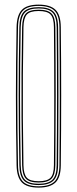

<svg xmlns="http://www.w3.org/2000/svg" viewBox="-20 -826 342 851"><path d="M151.5 5.5Q99 5.5 76.8 -17.6Q54.5 -40.8 53.5 -93.5Q52 -177.2 51.2 -252.6Q50.5 -328 50.5 -400.6Q50.5 -473.2 51.2 -548.1Q52 -623 53.5 -705.5Q54.5 -759 76.8 -782.2Q99 -805.5 151.5 -805.5Q201.5 -805.5 225.2 -783.4Q249 -761.2 249.5 -705.5Q250.2 -628 250.8 -553.1Q251.2 -478.2 251.2 -403.5Q251.2 -328.8 250.8 -251.9Q250.2 -175 249.5 -93.5Q249 -38.5 225.2 -16.5Q201.5 5.5 151.5 5.5ZM151.5 -0.2Q199.2 -0.2 221.1 -21Q243 -41.8 243.5 -93.8Q244.2 -171.2 244.6 -245.9Q245 -320.5 245 -395.1Q245 -469.8 244.6 -546.8Q244.2 -623.8 243.5 -705.5Q243 -758.2 221 -779Q199 -799.8 151.5 -799.8Q102 -799.8 81.2 -778.1Q60.5 -756.5 59.8 -705.5Q58.2 -619.8 57.5 -543.9Q56.8 -468 56.8 -395.9Q56.8 -323.8 57.5 -249.8Q58.2 -175.8 59.8 -93.8Q60.5 -43.2 81.4 -21.8Q102.2 -0.2 151.5 -0.2ZM151.5 -5.8Q105 -5.8 85.8 -25.8Q66.5 -45.8 65.8 -93.8Q64.2 -179.2 63.5 -255Q62.8 -330.8 62.8 -403Q62.8 -475.2 63.5 -549.4Q64.2 -623.5 65.8 -705.5Q66.5 -754.5 85.8 -774.4Q105 -794.2 151.5 -794.2Q196.2 -794.2 216.6 -774.8Q237 -755.2 237.5 -705.5Q238.2 -625 238.6 -549.6Q239 -474.2 239 -400.5Q239 -326.8 238.5 -251Q238 -175.2 237.5 -93.8Q237 -44.8 216.8 -25.2Q196.5 -5.8 151.5 -5.8ZM151.5 -11.5Q194.2 -11.5 212.5 -29.5Q230.8 -47.5 231.2 -93.8Q232 -174.5 232.4 -249.5Q232.8 -324.5 232.8 -398Q232.8 -471.5 232.4 -547.4Q232 -623.2 231.2 -705.2Q230.8 -752.2 212.5 -770.4Q194.2 -788.5 151.5 -788.5Q108 -788.5 90.4 -770.1Q72.8 -751.8 71.8 -705.2Q70.2 -621.2 69.5 -546Q68.8 -470.8 68.8 -398.6Q68.8 -326.5 69.5 -251.8Q70.2 -177 71.8 -94Q72.8 -48 90.4 -29.8Q108 -11.5 151.5 -11.5ZM151.5 -17Q110.5 -17 94.6 -34.1Q78.8 -51.2 78 -94Q76 -208.2 75.4 -306Q74.8 -403.8 75.4 -499.8Q76 -595.8 78 -705.2Q78.8 -748.5 94.5 -765.8Q110.2 -783 151.5 -783Q191.8 -783 208.2 -766.2Q224.8 -749.5 225.2 -705.2Q226 -624 226.4 -548.9Q226.8 -473.8 226.8 -400.2Q226.8 -326.8 226.2 -251.4Q225.8 -176 225.2 -94Q224.8 -50.5 208.2 -33.8Q191.8 -17 151.5 -17ZM151.5 -22.8Q189 -22.8 203.9 -38Q218.8 -53.2 219 -94Q219.8 -172.8 220.1 -247.1Q220.5 -321.5 220.5 -395.2Q220.5 -469 220.1 -545.5Q219.8 -622 219 -705Q218.8 -746.2 204 -761.8Q189.2 -777.2 151.5 -777.2Q113 -777.2 98.9 -761.5Q84.8 -745.8 84 -705Q82.2 -593 81.5 -495.8Q80.8 -398.5 81.4 -301.8Q82 -205 84 -94Q84.8 -54 98.9 -38.4Q113 -22.8 151.5 -22.8Z"/></svg>

Font: Big Shoulders Inline Display Thin ExtraLight
Style: Regular
Weight: 250
Version: Version 2.002